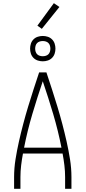

<svg xmlns="http://www.w3.org/2000/svg" viewBox="-20 -1192 540 1212"><path d="M69 0V-74Q69 -130 78 -186.5Q87 -243 99.5 -298.5Q112 -354 126.5 -409Q141 -464 157.5 -518.5Q174 -573 191.5 -627Q209 -681 227 -735H273Q291 -681 308.5 -627Q326 -573 342.5 -518.5Q359 -464 373.5 -409Q388 -354 400.5 -298.5Q413 -243 422 -186.5Q431 -130 431 -74V0H391V-74Q391 -111 386.5 -148.5Q382 -186 375 -223H125Q118 -186 113.5 -148.5Q109 -111 109 -74V0ZM132 -260H368Q347 -367 316 -471.5Q285 -576 250 -679Q215 -576 184 -471.5Q153 -367 132 -260ZM250 -805Q234 -805 218.5 -810Q203 -815 191.5 -826.5Q180 -838 175 -853.5Q170 -869 170 -885Q170 -901 175 -916.5Q180 -932 191.5 -943.5Q203 -955 218.5 -960Q234 -965 250 -965Q266 -965 281.5 -960Q297 -955 308.5 -943.5Q320 -932 325 -916.5Q330 -901 330 -885Q330 -869 325 -853.5Q320 -838 308.5 -826.5Q297 -815 281.5 -810Q266 -805 250 -805ZM250 -837Q260 -837 269.5 -840Q279 -843 285.5 -849.5Q292 -856 295 -865.5Q298 -875 298 -885Q298 -895 295 -904.5Q292 -914 285.5 -920.5Q279 -927 269.5 -930Q260 -933 250 -933Q240 -933 230.5 -930Q221 -927 214.5 -920.5Q208 -914 205 -904.5Q202 -895 202 -885Q202 -875 205 -865.5Q208 -856 214.5 -849.5Q221 -843 230.5 -840Q240 -837 250 -837ZM244 -1010 216 -1030 320 -1172 355 -1148Z"/></svg>

Font: Iosevka Curly Extralight
Style: Regular
Weight: 200
Monospace: yes
Designer: Belleve Invis
Foundry: Belleve Invis
Version: Version 22.1.2; ttfautohint (v1.8.4)